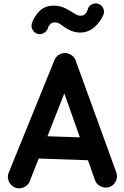

<svg xmlns="http://www.w3.org/2000/svg" viewBox="-20 -1012 712 1102"><path d="M63.5 63.5Q39.6 52.2 29.8 26.6Q20 1 30.8 -22.9L293.5 -669.4Q304.7 -695.3 332.5 -704.3Q360.4 -713.4 384.3 -699.2Q405.3 -688 413.6 -666.5L647 -23.9Q656.7 1 645.8 25.9Q634.8 50.8 610.4 60.5Q585.4 69.8 560.5 59.1Q535.6 48.3 525.9 23.9L484.9 -92.3L202.1 -102.1L149.9 30.8Q139.2 54.7 113.5 64.5Q87.9 74.2 63.5 63.5ZM349.1 -475.6 252.4 -230 438.5 -223.6ZM193.8 -818.4Q175.8 -824.2 166.5 -842.3Q157.2 -860.4 163.1 -878.4Q175.8 -916 206.3 -947.8Q236.8 -979.5 288.6 -979.5Q325.2 -979.5 352.8 -965.3Q380.4 -951.2 402.8 -937Q412.6 -930.7 421.1 -926.3Q429.7 -921.9 440.9 -921.9Q458.5 -921.9 467.5 -930.4Q476.6 -939 480.5 -949.2Q484.4 -959.5 485.4 -963.4Q492.2 -981.9 511.5 -989Q530.8 -996.1 547.9 -988.8Q565.9 -981.4 573.2 -962.6Q580.6 -943.8 573.2 -926.3Q553.7 -882.3 519 -853.8Q484.4 -825.2 440.9 -825.2Q414.1 -825.2 390.4 -834.5Q366.7 -843.8 343.8 -860.8Q331.5 -870.1 320.6 -876.7Q309.6 -883.3 293.9 -883.3Q279.3 -883.3 270.8 -875.7Q262.2 -868.2 258.5 -859.9Q254.9 -851.6 254.4 -849.1Q248 -831.1 230 -821.5Q211.9 -812 193.8 -818.4Z"/></svg>

Font: Mikhak-DS1-FD Bold
Style: Bold
Weight: 700
Designer: Amin Abedi
Version: Version 3.2